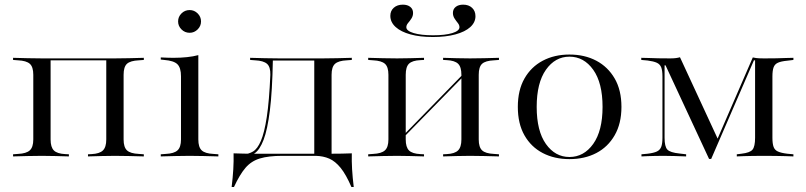

<svg xmlns="http://www.w3.org/2000/svg" viewBox="-20 -655 3377 804"><path d="M461.3 -2.4Q432.3 -2.4 405.6 -1.6Q379 -0.8 348.4 0V-8.9L363.7 -9.7Q396.8 -11.3 410.9 -25Q425 -38.7 425 -71V-410.5H461.3Q491.9 -410.5 521 -411.3Q550 -412.1 582.3 -412.9V-404L561.3 -402.4Q525.8 -400.8 511.7 -387.9Q497.6 -375 497.6 -341.9V-71Q497.6 -38.7 511.7 -25.4Q525.8 -12.1 561.3 -10.5L582.3 -8.9V0Q550 -0.8 521 -1.6Q491.9 -2.4 461.3 -2.4ZM155.6 -2.4Q124.2 -2.4 95.6 -1.6Q66.9 -0.8 34.7 0V-8.9L55.6 -10.5Q90.3 -12.1 104.8 -25.4Q119.4 -38.7 119.4 -71V-341.9Q119.4 -375 104.8 -387.9Q90.3 -400.8 55.6 -402.4L34.7 -404V-412.9Q66.9 -412.1 95.6 -411.3Q124.2 -410.5 155.6 -410.5H191.9V-71Q191.9 -38.7 205.6 -25Q219.4 -11.3 253.2 -9.7L268.5 -8.9V0Q237.9 -0.8 210.9 -1.6Q183.9 -2.4 155.6 -2.4ZM177.4 -402.4V-410.5H441.9V-402.4Z M737.9 -206.5V-335.5Q737.9 -371 723 -385.9Q708.1 -400.8 667.7 -404L653.2 -405.6V-414.5Q672.6 -413.7 683.5 -413.3Q694.4 -412.9 706.5 -412.9Q736.3 -412.9 762.9 -415.7Q789.5 -418.5 810.5 -424.2V-414.5V-206.5ZM774.2 -2.4Q742.7 -2.4 714.1 -1.6Q685.5 -0.8 653.2 0V-8.9L674.2 -10.5Q708.9 -12.1 723.4 -25.4Q737.9 -38.7 737.9 -71V-206.5H810.5V-71Q810.5 -38.7 824.6 -25.4Q838.7 -12.1 873.4 -10.5L894.4 -8.9V0Q862.1 -0.8 833.5 -1.6Q804.8 -2.4 774.2 -2.4ZM774.2 -517.7Q754 -517.7 739.9 -531.9Q725.8 -546 725.8 -565.3Q725.8 -584.7 739.9 -598.8Q754 -612.9 774.2 -612.9Q793.5 -612.9 807.7 -598.8Q821.8 -584.7 821.8 -565.3Q821.8 -546 807.7 -531.9Q793.5 -517.7 774.2 -517.7Z M1162.1 -2.4Q1104.8 -2.4 1068.5 8.5Q1032.3 19.4 1008.1 47.6Q983.9 75.8 959.7 128.2H950Q954.8 88.7 956.9 54Q958.9 19.4 958.1 -12.9Q979 -12.1 1001.2 -11.7Q1023.4 -11.3 1044.4 -11.3H1162.1H1317.7V-2.4ZM998.4 1.6 1000 -8.9Q1021 -9.7 1039.5 -20.6Q1058.1 -31.5 1072.6 -65.3Q1087.1 -99.2 1097.2 -165.3Q1107.3 -231.5 1112.1 -341.9Q1112.9 -375 1098 -387.9Q1083.1 -400.8 1048.4 -402.4L1027.4 -404V-412.9Q1059.7 -412.1 1088.3 -411.3Q1116.9 -410.5 1148.4 -410.5H1332.3Q1363.7 -410.5 1392.3 -411.3Q1421 -412.1 1453.2 -412.9V-404L1432.3 -402.4Q1397.6 -400.8 1383.1 -387.9Q1368.5 -375 1368.5 -341.9V-206.5H1296V-404L1299.2 -401.6H1118.5L1122.6 -403.2Q1120.2 -272.6 1110.1 -192.3Q1100 -112.1 1083.9 -69.8Q1067.7 -27.4 1046 -12.9Q1024.2 1.6 998.4 1.6ZM1296 -2.4V-206.5H1368.5V-2.4ZM1296 -2.4 1296.8 -10.5 1353.2 -11.3H1302.4H1367.7Q1389.5 -11.3 1410.9 -11.7Q1432.3 -12.1 1453.2 -12.9Q1452.4 19.4 1454.4 54Q1456.5 88.7 1461.3 128.2H1451.6Q1429 75.8 1406.5 48Q1383.9 20.2 1358.9 9.3Q1333.9 -1.6 1302.4 -2.4Z M1948.4 -2.4Q1919.4 -2.4 1892.7 -1.6Q1866.1 -0.8 1835.5 0V-8.9L1850.8 -9.7Q1883.9 -11.3 1898 -25Q1912.1 -38.7 1912.1 -71V-206.5H1984.7V-71Q1984.7 -38.7 1998.8 -25.4Q2012.9 -12.1 2048.4 -10.5L2069.4 -8.9V0Q2037.1 -0.8 2008.1 -1.6Q1979 -2.4 1948.4 -2.4ZM1642.7 -2.4Q1611.3 -2.4 1582.7 -1.6Q1554 -0.8 1521.8 0V-8.9L1542.7 -10.5Q1577.4 -12.1 1591.9 -25.4Q1606.5 -38.7 1606.5 -71V-341.9Q1606.5 -375 1591.9 -387.9Q1577.4 -400.8 1542.7 -402.4L1521.8 -404V-412.9Q1554 -412.1 1582.7 -411.3Q1611.3 -410.5 1642.7 -410.5Q1671 -410.5 1698 -411.3Q1725 -412.1 1755.6 -412.9V-404L1740.3 -403.2Q1706.5 -401.6 1692.7 -388.3Q1679 -375 1679 -341.9V-71Q1679 -38.7 1692.7 -25Q1706.5 -11.3 1740.3 -9.7L1755.6 -8.9V0Q1725 -0.8 1698 -1.6Q1671 -2.4 1642.7 -2.4ZM1912.1 -206.5V-341.9Q1912.1 -375 1898 -388.3Q1883.9 -401.6 1850.8 -403.2L1835.5 -404V-412.9Q1866.1 -412.1 1892.7 -411.3Q1919.4 -410.5 1948.4 -410.5Q1979 -410.5 2008.1 -411.3Q2037.1 -412.1 2069.4 -412.9V-404L2048.4 -402.4Q2012.9 -400.8 1998.8 -387.9Q1984.7 -375 1984.7 -341.9V-206.5ZM1637.1 -46 1636.3 -54.8 1943.5 -369.4 1945.2 -360.5ZM1792.7 -500Q1738.7 -500 1698.8 -510.9Q1658.9 -521.8 1636.7 -541.9Q1614.5 -562.1 1614.5 -588.7Q1614.5 -609.7 1629 -622.6Q1643.5 -635.5 1666.9 -635.5Q1686.3 -635.5 1698 -626.2Q1709.7 -616.9 1709.7 -600.8Q1709.7 -587.9 1702.8 -577.4Q1696 -566.9 1688.7 -558.5Q1681.5 -550 1681.5 -541.1Q1681.5 -525.8 1712.1 -516.5Q1742.7 -507.3 1793.5 -507.3Q1844.4 -507.3 1874.2 -516.5Q1904 -525.8 1904 -541.1Q1904 -550 1897.2 -558.5Q1890.3 -566.9 1883.5 -577.4Q1876.6 -587.9 1876.6 -600.8Q1876.6 -616.9 1888.3 -626.2Q1900 -635.5 1919.4 -635.5Q1942.7 -635.5 1956.9 -622.2Q1971 -608.9 1971 -587.1Q1971 -561.3 1949.2 -541.5Q1927.4 -521.8 1887.1 -510.9Q1846.8 -500 1792.7 -500Z M2364.5 11.3Q2301.6 11.3 2252.8 -14.1Q2204 -39.5 2176.2 -88.3Q2148.4 -137.1 2148.4 -207.3Q2148.4 -277.4 2176.2 -326.2Q2204 -375 2252.8 -400.8Q2301.6 -426.6 2364.5 -426.6Q2428.2 -426.6 2477 -400.8Q2525.8 -375 2554 -326.2Q2582.3 -277.4 2582.3 -207.3Q2582.3 -137.9 2554 -88.7Q2525.8 -39.5 2477 -14.1Q2428.2 11.3 2364.5 11.3ZM2364.5 2.4Q2425 2.4 2464.1 -52.4Q2503.2 -107.3 2503.2 -207.3Q2503.2 -308.1 2464.1 -362.9Q2425 -417.7 2364.5 -417.7Q2304.8 -417.7 2266.1 -362.9Q2227.4 -308.1 2227.4 -207.3Q2227.4 -106.5 2266.1 -52Q2304.8 2.4 2364.5 2.4Z M2762.9 -78.2Q2762.9 -41.1 2774.6 -28.6Q2786.3 -16.1 2825.8 -12.1L2853.2 -8.9V0Q2831.5 -0.8 2805.6 -1.6Q2779.8 -2.4 2758.9 -2.4Q2740.3 -2.4 2723.4 -2Q2706.5 -1.6 2692.3 -1.2Q2678.2 -0.8 2666.1 0V-8.9L2691.9 -11.3Q2717.7 -14.5 2730.6 -20.6Q2743.5 -26.6 2748.8 -39.9Q2754 -53.2 2754 -78.2V-334.7Q2754 -359.7 2748.8 -373Q2743.5 -386.3 2730.2 -392.3Q2716.9 -398.4 2691.9 -401.6L2665.3 -404V-412.9Q2680.6 -412.9 2698.4 -412.1Q2716.1 -411.3 2737.5 -410.9Q2758.9 -410.5 2783.1 -410.5H2787.9Q2800 -410.5 2809.7 -411.7Q2819.4 -412.9 2827.4 -415.3L2987.9 -68.5L2978.2 -58.9L3132.3 -414.5Q3146.8 -411.3 3158.5 -410.9Q3170.2 -410.5 3177.4 -410.5H3185.5Q3209.7 -410.5 3230.6 -410.9Q3251.6 -411.3 3269.8 -412.1Q3287.9 -412.9 3302.4 -412.9V-404L3276.6 -400.8Q3250.8 -398.4 3237.5 -392.3Q3224.2 -386.3 3219.4 -373Q3214.5 -359.7 3214.5 -334.7V-78.2Q3214.5 -53.2 3219.4 -39.9Q3224.2 -26.6 3237.5 -20.6Q3250.8 -14.5 3276.6 -11.3L3302.4 -8.9V0Q3287.9 -0.8 3269.8 -1.2Q3251.6 -1.6 3230.6 -2Q3209.7 -2.4 3185.5 -2.4H3178.2H3171.8Q3149.2 -2.4 3130.2 -2Q3111.3 -1.6 3095.2 -1.2Q3079 -0.8 3065.3 0V-8.9L3084.7 -11.3Q3120.2 -15.3 3131 -28.2Q3141.9 -41.1 3141.9 -78.2V-402.4H3137.1L2958.1 10.5H2949.2L2766.9 -381.5H2762.9Z"/></svg>

Font: Playfair 144pt SemiExpanded Light
Style: Regular
Weight: 300
Width: 6
Designer: Claus Eggers Sørensen
Foundry: Claus Eggers Sørensen
Version: Version 2.203